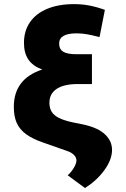

<svg xmlns="http://www.w3.org/2000/svg" viewBox="-20 -737 617 943"><path d="M356.4 -573.2Q270.5 -573.2 270.5 -523.4Q270.5 -495.1 290.8 -482.9Q311 -470.7 354.5 -470.7H431.6V-324.2H361.3Q294.4 -324.2 258.5 -300.5Q222.7 -276.9 222.7 -232.4Q222.7 -206.5 233.4 -188.7Q244.1 -170.9 268.3 -158.4Q292.5 -146 334 -136.7L391.6 -125Q461.9 -109.4 496.6 -76.2Q531.2 -43 530.3 2Q528.8 49.8 491.5 100.3Q454.1 150.9 397.5 186.5L312.5 124Q330.6 107.9 343 86.7Q355.5 65.4 355.5 50.8Q355.5 37.1 344 24.9Q332.5 12.7 313.5 5.9L191.4 -37.1Q138.7 -55.2 107.4 -78.4Q76.2 -101.6 62 -133.5Q47.9 -165.5 47.9 -211.9Q47.9 -350.1 187.5 -395.5Q141.1 -412.6 119.4 -444.6Q97.7 -476.6 97.7 -526.4Q97.7 -585 127.2 -627.9Q156.7 -670.9 212.2 -693.8Q267.6 -716.8 343.8 -716.8Q382.3 -716.8 418.5 -710Q454.6 -703.1 495.1 -688.5L468.8 -554.7Q432.1 -564.5 406.7 -568.8Q381.3 -573.2 356.4 -573.2Z"/></svg>

Font: Pretendard GOV Black
Style: Regular
Weight: 900
Designer: Base glyphs from Inter by Rasmus Andersson; Hangeul glyphs from Noto Sans CJK(Source Han Sans) by Jang Soo-young and Kan
Foundry: Kil Hyung-jin
Version: Version 1.309